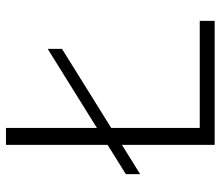

<svg xmlns="http://www.w3.org/2000/svg" viewBox="-68 -672 740 644"><g transform="rotate(-90 302.0 -350.0)"><path d="M554 -50V0H138V-311L40 -250V-298L138 -359V-700H195V-395L460 -560V-512L195 -347V-50Z"/></g></svg>

Font: Fivo Sans Light
Style: Regular
Weight: 300
Designer: Alexander Slobzheninov
Foundry: Alexander Slobzheninov
Version: 1.0